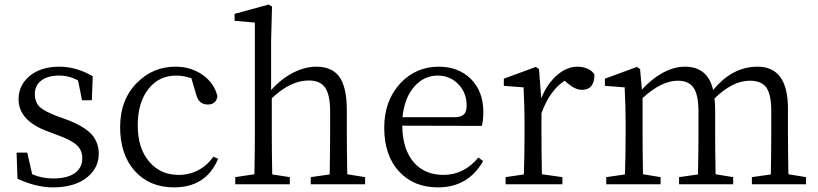

<svg xmlns="http://www.w3.org/2000/svg" viewBox="-20 -808 3588 842"><path d="M212.9 13.7Q137.7 13.7 56.6 -24.4L52.7 -138.7H99.6L121.1 -43.9Q163.1 -25.4 212.9 -25.4Q276.4 -25.4 309.6 -49.8Q340.8 -73.2 340.8 -114.3Q340.8 -149.4 316.4 -171.9Q293.9 -192.4 239.3 -212.9L190.4 -231.4Q61.5 -278.3 61.5 -373Q61.5 -432.6 107.4 -472.7Q157.2 -515.6 240.2 -515.6Q314.5 -515.6 386.7 -473.6L382.8 -368.2H339.8L322.3 -455.1Q283.2 -476.6 240.2 -476.6Q188.5 -476.6 160.2 -454.1Q132.8 -432.6 132.8 -396Q132.8 -359.4 155.3 -337.9Q175.8 -319.3 232.4 -297.9L270.5 -284.2Q346.7 -255.9 380.9 -219.7Q413.1 -183.6 413.1 -133.8Q413.1 -72.3 363.3 -31.2Q307.6 13.7 212.9 13.7Z M743.2 13.7Q635.7 13.7 571.3 -58.1Q506.8 -129.9 506.8 -251Q506.8 -371.1 581.1 -445.3Q650.4 -515.6 750 -515.6Q817.4 -515.6 868.7 -479.5Q919.9 -443.4 933.6 -385.7Q927.7 -349.6 890.6 -349.6Q852.5 -349.6 840.8 -391.6L819.3 -464.8Q784.2 -476.6 752.9 -476.6Q677.7 -476.6 631.8 -418.9Q584 -359.4 584 -258.3Q584 -157.2 634.8 -98.6Q683.6 -41 763.7 -41Q810.5 -41 850.1 -62Q889.6 -83 916 -121.1L936.5 -111.3Q883.8 13.7 743.2 13.7Z M1011.7 0V-31.2L1095.7 -43.9Q1097.7 -151.4 1097.7 -222.7V-709L1008.8 -716.8V-747.1L1158.2 -788.1L1172.9 -779.3L1168.9 -628.9V-413.1Q1211.9 -460.9 1263.7 -488.3Q1317.4 -515.6 1367.2 -515.6Q1435.5 -515.6 1467.8 -471.7Q1501 -425.8 1501 -324.2V-222.7Q1501 -151.4 1502.9 -43.9L1581.1 -31.2V0H1342.8V-31.2L1425.8 -43Q1427.7 -152.3 1427.7 -222.7V-320.3Q1427.7 -394.5 1404.3 -425.8Q1382.8 -455.1 1334 -455.1Q1253.9 -455.1 1171.9 -377V-222.7Q1171.9 -152.3 1173.8 -43L1251 -31.2V0Z M1900.4 13.7Q1794.9 13.7 1731.4 -54.7Q1665 -125 1665 -248Q1665 -367.2 1736.3 -443.4Q1804.7 -515.6 1904.3 -515.6Q1990.2 -515.6 2044.9 -461.9Q2099.6 -407.2 2099.6 -316.4Q2099.6 -276.4 2092.8 -255.9L1744.1 -256.8Q1745.1 -152.3 1795.9 -94.7Q1843.8 -41 1924.8 -41Q2014.6 -41 2078.1 -117.2L2098.6 -101.6Q2033.2 13.7 1900.4 13.7ZM1745.1 -293.9H1973.6Q2003.9 -293.9 2016.6 -308.6Q2026.4 -320.3 2026.4 -346.7Q2026.4 -399.4 1991.2 -437.5Q1954.1 -476.6 1899.4 -476.6Q1841.8 -476.6 1799.8 -431.6Q1753.9 -381.8 1745.1 -293.9Z M2197.3 0V-31.2L2277.3 -43Q2280.3 -125 2280.3 -222.7V-276.4Q2280.3 -334 2276.4 -414.1Q2276.4 -420.9 2276.4 -424.8L2189.5 -431.6V-462.9L2330.1 -514.6L2343.8 -504.9L2353.5 -377Q2379.9 -441.4 2422.9 -478.5Q2465.8 -515.6 2512.7 -515.6Q2537.1 -515.6 2558.1 -505.9Q2579.1 -496.1 2586.9 -480.5Q2586.9 -414.1 2532.2 -414.1Q2502.9 -414.1 2469.7 -442.4L2456.1 -454.1Q2390.6 -411.1 2354.5 -311.5V-222.7Q2354.5 -153.3 2356.4 -43.9L2446.3 -31.2V0Z M2638.7 0V-31.2L2720.7 -43Q2723.6 -125 2723.6 -222.7V-276.4Q2723.6 -335 2719.7 -417Q2719.7 -421.9 2719.7 -424.8L2632.8 -431.6V-462.9L2773.4 -514.6L2787.1 -504.9L2794.9 -415Q2837.9 -461.9 2885.7 -488.3Q2935.5 -515.6 2983.4 -515.6Q3084 -515.6 3107.4 -413.1Q3191.4 -515.6 3301.8 -515.6Q3435.5 -515.6 3435.5 -332V-222.7Q3435.5 -151.4 3437.5 -43.9L3514.6 -31.2V0H3277.3V-31.2L3360.4 -43Q3362.3 -152.3 3362.3 -222.7V-322.3Q3362.3 -395.5 3338.9 -426.8Q3316.4 -454.1 3268.6 -454.1Q3192.4 -454.1 3113.3 -376Q3116.2 -352.5 3116.2 -324.2V-222.7Q3116.2 -151.4 3118.2 -43.9L3195.3 -31.2V0H2958V-31.2L3041 -43Q3043 -150.4 3043 -222.7V-320.3Q3043 -393.6 3020.5 -424.8Q2999 -454.1 2952.1 -454.1Q2880.9 -454.1 2797.9 -377.9V-222.7Q2797.9 -151.4 2799.8 -43.9L2877 -31.2V0Z"/></svg>

Font: Bpmf GenRyu Min R
Style: R
Weight: 400
Foundry: But Ko
Version: Version 1.320